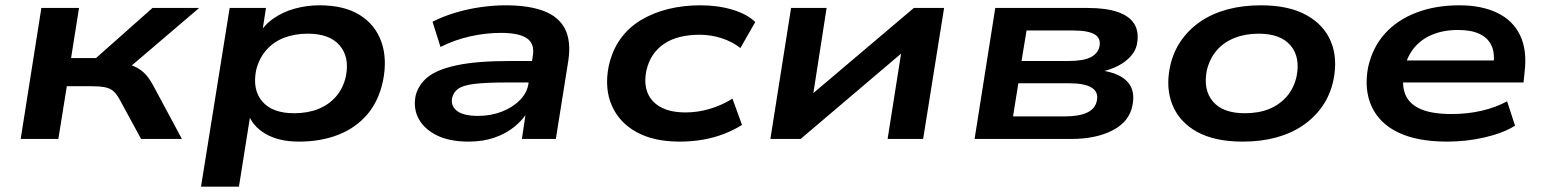

<svg xmlns="http://www.w3.org/2000/svg" viewBox="-20 -524 5820 724"><path d="M58 0 136 -494H278L248 -305H342L555 -494H731L438 -244L426 -287Q460 -284 482 -275.5Q504 -267 522 -250.5Q540 -234 557 -203L666 0H512L430 -151Q418 -172 405.5 -182Q393 -192 373 -195.5Q353 -199 322 -199H232L200 0Z M738 180 846 -494H983L967 -391H954Q974 -428 1010 -453.5Q1046 -479 1091.5 -491.5Q1137 -504 1185 -504Q1278 -504 1336.5 -467.5Q1395 -431 1418 -366.5Q1441 -302 1424 -218Q1408 -143 1365 -92.5Q1322 -42 1256 -16Q1190 10 1107 10Q1031 10 981 -19.5Q931 -49 916 -96L925 -97L881 180ZM1089 -97Q1140 -97 1180 -113Q1220 -129 1247 -160Q1274 -191 1284 -235Q1299 -308 1261 -352.5Q1223 -397 1141 -397Q1091 -397 1051 -381.5Q1011 -366 984 -335Q957 -304 946 -260Q931 -186 969 -141.5Q1007 -97 1089 -97Z M1747 10Q1675 10 1627.5 -13.5Q1580 -37 1559 -75.5Q1538 -114 1547 -162Q1557 -204 1592.5 -233Q1628 -262 1703 -278Q1778 -294 1904 -294H2007L1995 -213H1891Q1816 -213 1772 -208Q1728 -203 1709 -190Q1690 -177 1685 -155Q1679 -125 1703 -106Q1727 -87 1783 -87Q1830 -87 1871 -102.5Q1912 -118 1940 -146Q1968 -174 1973 -210L1989 -312Q1997 -359 1967 -379.5Q1937 -400 1869 -400Q1812 -400 1753.5 -387Q1695 -374 1641 -347L1611 -442Q1650 -462 1696.5 -476Q1743 -490 1792 -497Q1841 -504 1886 -504Q1974 -504 2030.5 -482.5Q2087 -461 2110.5 -415Q2134 -369 2123 -295L2076 0H1948L1964 -108H1973Q1954 -74 1921 -47Q1888 -20 1844.5 -5Q1801 10 1747 10Z M2543 10Q2445 10 2380 -26Q2315 -62 2287 -126Q2259 -190 2275 -273Q2288 -333 2319 -376.5Q2350 -420 2396.5 -448Q2443 -476 2500 -490Q2557 -504 2621 -504Q2687 -504 2742 -487.5Q2797 -471 2828 -441L2772 -343Q2741 -367 2701 -380Q2661 -393 2618 -393Q2579 -393 2545.5 -385Q2512 -377 2486 -360Q2460 -343 2442.5 -317.5Q2425 -292 2417 -256Q2403 -184 2442.5 -142Q2482 -100 2565 -100Q2611 -100 2656.5 -113.5Q2702 -127 2742 -152L2778 -53Q2748 -34 2711 -19.5Q2674 -5 2631.5 2.5Q2589 10 2543 10Z M2885 0 2963 -494H3097L3041 -134H3001L3426 -494H3540L3461 0H3327L3384 -361H3424L2999 0Z M3655 0 3733 -494H4082Q4151 -494 4195.5 -478.5Q4240 -463 4258 -432.5Q4276 -402 4267 -356Q4262 -332 4243 -311Q4224 -290 4195.5 -275.5Q4167 -261 4131 -253L4135 -258Q4203 -248 4232.5 -214.5Q4262 -181 4250 -125Q4238 -65 4175.5 -32.5Q4113 0 4018 0ZM3800 -85H3993Q4049 -85 4079.5 -99.5Q4110 -114 4116 -144Q4123 -177 4096.5 -193.5Q4070 -210 4012 -210H3820ZM3832 -294H4008Q4065 -294 4092.5 -308Q4120 -322 4126 -349Q4132 -380 4107.5 -394.5Q4083 -409 4027 -409H3851Z M4666 10Q4561 10 4494.5 -26.5Q4428 -63 4401.5 -127.5Q4375 -192 4392 -273Q4404 -328 4433.5 -370.5Q4463 -413 4507 -443Q4551 -473 4608.5 -488.5Q4666 -504 4735 -504Q4839 -504 4905.5 -467.5Q4972 -431 4998.5 -367.5Q5025 -304 5008 -221Q4996 -166 4966.5 -123.5Q4937 -81 4893 -51Q4849 -21 4792 -5.5Q4735 10 4666 10ZM4674 -97Q4726 -97 4765.5 -113Q4805 -129 4832 -160Q4859 -191 4869 -235Q4884 -308 4846.5 -352.5Q4809 -397 4726 -397Q4676 -397 4635.5 -381Q4595 -365 4568.5 -334.5Q4542 -304 4531 -260Q4516 -186 4553.5 -141.5Q4591 -97 4674 -97Z M5437 10Q5324 10 5252.5 -24.5Q5181 -59 5152 -123Q5123 -187 5139 -271Q5156 -346 5202.5 -397.5Q5249 -449 5321 -476.5Q5393 -504 5483 -504Q5567 -504 5626 -475.5Q5685 -447 5712 -391Q5739 -335 5729 -252L5725 -213H5244L5256 -296H5637L5611 -276Q5618 -322 5604.5 -351.5Q5591 -381 5559.5 -396Q5528 -411 5478 -411Q5423 -411 5380 -393Q5337 -375 5310 -340.5Q5283 -306 5274 -257V-252Q5265 -201 5280 -166Q5295 -131 5337.5 -112.5Q5380 -94 5454 -94Q5514 -94 5567.5 -106.5Q5621 -119 5663 -142L5693 -50Q5648 -22 5579 -6Q5510 10 5437 10Z"/></svg>

Font: Nunito Sans 10pt Expanded
Style: Bold Italic
Weight: 700
Width: 7
Italic angle: -9°
Designer: Vernon Adams
Foundry: Vernon Adams
Version: Version 3.101;gftools[0.9.27]